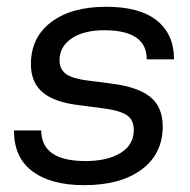

<svg xmlns="http://www.w3.org/2000/svg" viewBox="-20 -538 558 564"><path d="M75.2 -34.7Q21 -75.2 21 -154.8H101.1Q101.6 -64.9 231 -64.9Q295.9 -64.9 334.5 -88.9Q373 -112.8 373 -155.8Q373 -186.5 352.5 -199.7Q331.1 -213.4 287.1 -219.2L212.9 -229Q140.6 -237.3 106 -266.1Q70.8 -295.4 70.8 -349.1Q70.8 -428.2 130.4 -473.1Q189.9 -518.1 292 -518.1Q390.1 -518.1 440.4 -478Q491.2 -437.5 491.2 -363.8H411.1Q411.1 -449.2 286.1 -449.2Q225.6 -449.2 189.9 -424.8Q154.8 -400.4 154.8 -360.8Q154.8 -335 173.8 -320.8Q192.9 -307.1 234.9 -301.8L311 -292Q387.2 -281.7 422.4 -252.4Q458 -222.7 458 -167Q458 -85.9 396 -40Q334 5.9 227.1 5.9Q129.9 5.9 75.2 -34.7Z"/></svg>

Font: D-DIN Exp
Style: DINExp-Italic
Weight: 400
Width: 7
Italic angle: -12°
Designer: Charles Nix
Foundry: Datto Inc.
Version: Version 1.00